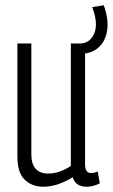

<svg xmlns="http://www.w3.org/2000/svg" viewBox="-20 -699 428 729"><path d="M144 10Q102 10 74 -16.5Q46 -43 46 -105V-534H99V-113Q99 -40 164 -40Q185 -40 207.5 -48Q230 -56 249 -69V-534H303V-76Q303 -57 309 -49.5Q315 -42 325 -42Q339 -42 351 -48L359 -3Q334 10 309 10Q267 10 256 -26Q230 -10 202 0Q174 10 144 10ZM279 -495V-534H284Q321 -534 337.5 -571.5Q354 -609 330 -672L374 -679Q393 -626 387 -584.5Q381 -543 354.5 -519Q328 -495 287 -495Z"/></svg>

Font: Georama Condensed Light
Style: Regular
Weight: 300
Width: 3
Designer: Jean-Baptiste Levee
Foundry: Production Type
Version: Version 1.000